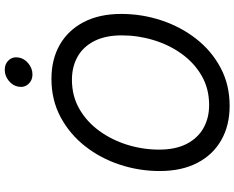

<svg xmlns="http://www.w3.org/2000/svg" viewBox="-109 -864 983 805"><g transform="rotate(-90 382.5 -461.5)"><path d="M341.3 9.8Q258.8 9.8 197.3 -25.4Q135.7 -60.5 101.8 -126.2Q67.9 -191.9 67.9 -283.2Q67.9 -369.6 94.7 -450.9Q121.6 -532.2 172.4 -596.7Q223.1 -661.1 294.4 -699.2Q365.7 -737.3 454.1 -737.3Q536.6 -737.3 597.7 -702.1Q658.7 -667 692.6 -601.6Q726.6 -536.1 726.6 -444.8Q726.6 -357.9 699.7 -276.6Q672.9 -195.3 622.3 -130.6Q571.8 -65.9 500.7 -28.1Q429.7 9.8 341.3 9.8ZM344.7 -76.2Q413.1 -76.2 467.3 -107.4Q521.5 -138.7 559.3 -191.4Q597.2 -244.1 616.9 -309.3Q636.7 -374.5 636.7 -442.4Q636.7 -510.7 613 -557.4Q589.4 -604 547.4 -627.7Q505.4 -651.4 450.7 -651.4Q382.3 -651.4 328.1 -620.1Q273.9 -588.9 235.8 -536.1Q197.8 -483.4 177.7 -418.5Q157.7 -353.5 157.7 -285.6Q157.7 -217.3 181.6 -170.7Q205.6 -124 247.8 -100.1Q290 -76.2 344.7 -76.2ZM472.7 -816.9Q447.8 -816.9 432.6 -834Q417.5 -851.1 421.4 -875Q425.3 -899.4 446.3 -916.3Q467.3 -933.1 492.2 -933.1Q517.6 -933.1 532.7 -916.3Q547.9 -899.4 543.9 -875Q540 -851.1 519 -834Q498 -816.9 472.7 -816.9Z"/></g></svg>

Font: Inter Variable
Style: Italic
Weight: 400
Italic angle: -9.39999°
Designer: Rasmus Andersson
Foundry: rsms
Version: Version 4.001;git-9221beed3